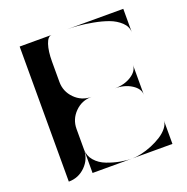

<svg xmlns="http://www.w3.org/2000/svg" viewBox="-125 -818 913 935"><g transform="rotate(-20 331.0 -350.0)"><path d="M198 -228V-122Q198 -72 162 -36Q126 0 75 0V-700H241Q221 -700 209.5 -665.5Q198 -631 198 -577V-472Q198 -422 233.5 -386Q269 -350 320 -350Q269 -350 233.5 -314Q198 -278 198 -228ZM320 -700H612V-577Q612 -608 587.5 -631Q563 -654 529 -666.5Q495 -679 451.5 -687Q408 -695 376.5 -697.5Q345 -700 320 -700ZM198 -122Q198 -89 220 -63.5Q242 -38 276.5 -25Q311 -12 343.5 -6Q376 0 405 0H198ZM405 0Q425 0 452 -6Q479 -12 507 -23.5Q535 -35 558.5 -50Q582 -65 597 -84Q612 -103 612 -122V0ZM563 -428V-272Q563 -304 527 -327Q491 -350 441 -350Q491 -350 527 -373Q563 -396 563 -428Z"/></g></svg>

Font: Oscilla
Style: Regular
Weight: 400
Designer: Ryan Lin
Version: Version 1.0